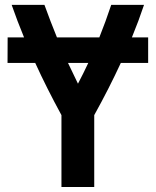

<svg xmlns="http://www.w3.org/2000/svg" viewBox="-20 -752 626 772"><path d="M227.1 0V-289.1Q168.5 -396.5 121.6 -499H10.3L10.7 -601.6H76.7Q49.3 -668 26.9 -732.4H158.7Q183.1 -665 209 -601.6H379.4Q404.8 -665 427.2 -732.4H559.1Q537.6 -668 510.3 -601.6H575.7V-499H465.8Q418.5 -396.5 358.9 -289.1V0ZM335 -499H253.4L293.5 -415.5Q314.9 -456.1 335 -499Z"/></svg>

Font: Consola Mono
Style: Bold
Weight: 700
Monospace: yes
Designer: Wojciech Kalinowski "wmk69" (wmk69@o2.pl)
Foundry: Wojciech Kalinowski "wmk69" (wmk69@o2.pl)
Version: Version 2.1.0